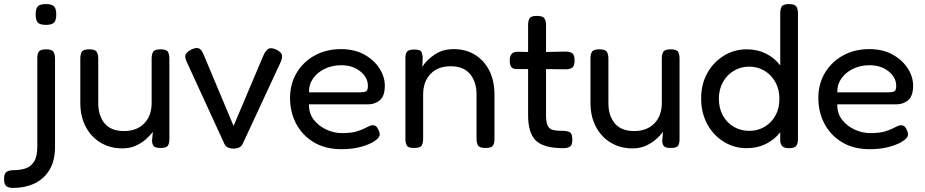

<svg xmlns="http://www.w3.org/2000/svg" viewBox="-105 -717 4537 942"><path d="M120 -595Q91 -595 80.5 -606.5Q70 -618 70 -647Q70 -676 81 -686.5Q92 -697 121 -697Q150 -697 160.5 -685.5Q171 -674 171 -645Q171 -617 160 -606Q149 -595 120 -595ZM-41 205Q-61 205 -73 197Q-85 189 -85 161Q-85 134 -72.5 126Q-60 118 -40 118Q-9 118 18 110Q45 102 61.5 77Q78 52 78 2V-433Q78 -452 85.5 -463.5Q93 -475 122 -475Q150 -475 157.5 -462.5Q165 -450 165 -429V2Q165 72 137.5 117Q110 162 63.5 183.5Q17 205 -41 205Z M495 11Q436 11 389.5 -16.5Q343 -44 316 -94.5Q289 -145 289 -213V-430Q289 -451 296.5 -463Q304 -475 333 -475Q362 -475 369.5 -462.5Q377 -450 377 -429V-212Q377 -149 408.5 -111.5Q440 -74 503 -74Q566 -74 602.5 -111.5Q639 -149 639 -212V-430Q639 -451 646.5 -463Q654 -475 683 -475Q712 -475 719 -462.5Q726 -450 726 -429V-32Q726 -13 718.5 -2Q711 9 683 9Q655 9 648 -1.5Q641 -12 641 -27L645 -70Q632 -53 611.5 -34.5Q591 -16 562 -2.5Q533 11 495 11Z M1041 12Q1007 12 996 -11L811 -414Q800 -437 806 -450Q812 -463 834 -474Q854 -484 868 -480.5Q882 -477 892 -454L1041 -99L1187 -444Q1197 -467 1210.5 -476.5Q1224 -486 1252 -473Q1279 -459 1279 -442.5Q1279 -426 1270 -408L1086 -12Q1075 12 1041 12Z M1571 15Q1491 15 1434.5 -19Q1378 -53 1348 -110Q1318 -167 1318 -236Q1318 -305 1350 -359Q1382 -413 1438.5 -444.5Q1495 -476 1568 -476Q1635 -476 1683 -449Q1731 -422 1757 -381Q1783 -340 1783 -297Q1783 -246 1759 -225.5Q1735 -205 1700 -205H1411Q1410 -161 1434.5 -129.5Q1459 -98 1496.5 -81Q1534 -64 1572 -64Q1618 -64 1644.5 -72Q1671 -80 1687.5 -89Q1704 -98 1717 -102Q1726 -104 1734.5 -100.5Q1743 -97 1748 -87Q1758 -70 1758 -57Q1758 -42 1734 -25.5Q1710 -9 1667.5 3Q1625 15 1571 15ZM1411 -264H1662Q1680 -264 1690 -268.5Q1700 -273 1700 -296Q1700 -337 1662.5 -367Q1625 -397 1569 -397Q1525 -397 1488.5 -379.5Q1452 -362 1431 -332Q1410 -302 1411 -264Z M1927 9Q1898 9 1891 -3Q1884 -15 1884 -36V-433Q1884 -452 1891.5 -463Q1899 -474 1928 -474Q1959 -474 1963.5 -460.5Q1968 -447 1969 -435L1967 -389Q1987 -422 2027 -449Q2067 -476 2121 -476Q2180 -476 2225 -448.5Q2270 -421 2295.5 -371Q2321 -321 2321 -252V-35Q2321 -14 2313.5 -2.5Q2306 9 2278 9Q2248 9 2240.5 -3Q2233 -15 2233 -36V-253Q2233 -316 2201 -354Q2169 -392 2106 -392Q2043 -392 2007 -354Q1971 -316 1971 -253V-35Q1971 -14 1963.5 -2.5Q1956 9 1927 9Z M2658 10Q2564 10 2525 -26.5Q2486 -63 2486 -152V-378H2432Q2412 -378 2404 -387.5Q2396 -397 2396 -421Q2396 -463 2434 -463L2486 -462V-594Q2486 -615 2493 -627Q2500 -639 2529 -639Q2558 -639 2566 -627Q2574 -615 2574 -595V-462L2669 -464Q2689 -464 2701.5 -456.5Q2714 -449 2714 -421Q2714 -393 2702.5 -385Q2691 -377 2670 -377L2574 -378V-152Q2574 -117 2582 -100.5Q2590 -84 2608 -79.5Q2626 -75 2657 -75Q2680 -75 2691.5 -67.5Q2703 -60 2703 -33Q2703 -4 2690.5 3Q2678 10 2658 10Z M2998 11Q2939 11 2892.5 -16.5Q2846 -44 2819 -94.5Q2792 -145 2792 -213V-430Q2792 -451 2799.5 -463Q2807 -475 2836 -475Q2865 -475 2872.5 -462.5Q2880 -450 2880 -429V-212Q2880 -149 2911.5 -111.5Q2943 -74 3006 -74Q3069 -74 3105.5 -111.5Q3142 -149 3142 -212V-430Q3142 -451 3149.5 -463Q3157 -475 3186 -475Q3215 -475 3222 -462.5Q3229 -450 3229 -429V-32Q3229 -13 3221.5 -2Q3214 9 3186 9Q3158 9 3151 -1.5Q3144 -12 3144 -27L3148 -70Q3135 -53 3114.5 -34.5Q3094 -16 3065 -2.5Q3036 11 2998 11Z M3558 10Q3497 10 3446 -21.5Q3395 -53 3365 -108Q3335 -163 3335 -234Q3335 -304 3365 -358Q3395 -412 3446 -443.5Q3497 -475 3558 -475Q3611 -475 3653 -454Q3695 -433 3723 -396V-651Q3723 -672 3730 -684.5Q3737 -697 3766 -697Q3794 -697 3802 -685Q3810 -673 3810 -652V-36Q3810 -15 3802.5 -2.5Q3795 10 3767 10Q3745 10 3735 2Q3725 -6 3723 -25V-68Q3695 -32 3653 -11Q3611 10 3558 10ZM3571 -75Q3613 -75 3646.5 -95Q3680 -115 3699.5 -150Q3719 -185 3719 -232Q3719 -278 3699.5 -313.5Q3680 -349 3646.5 -369.5Q3613 -390 3571 -390Q3529 -390 3495 -369.5Q3461 -349 3441.5 -313.5Q3422 -278 3422 -232Q3422 -186 3441.5 -150.5Q3461 -115 3495 -95Q3529 -75 3571 -75Z M4163 15Q4083 15 4026.5 -19Q3970 -53 3940 -110Q3910 -167 3910 -236Q3910 -305 3942 -359Q3974 -413 4030.5 -444.5Q4087 -476 4160 -476Q4227 -476 4275 -449Q4323 -422 4349 -381Q4375 -340 4375 -297Q4375 -246 4351 -225.5Q4327 -205 4292 -205H4003Q4002 -161 4026.5 -129.5Q4051 -98 4088.5 -81Q4126 -64 4164 -64Q4210 -64 4236.5 -72Q4263 -80 4279.5 -89Q4296 -98 4309 -102Q4318 -104 4326.5 -100.5Q4335 -97 4340 -87Q4350 -70 4350 -57Q4350 -42 4326 -25.5Q4302 -9 4259.5 3Q4217 15 4163 15ZM4003 -264H4254Q4272 -264 4282 -268.5Q4292 -273 4292 -296Q4292 -337 4254.5 -367Q4217 -397 4161 -397Q4117 -397 4080.5 -379.5Q4044 -362 4023 -332Q4002 -302 4003 -264Z"/></svg>

Font: Fredoka
Style: Regular
Weight: 400
Designer: Ben Nathan
Foundry: Milena B. Brandão, Ben Nathan
Version: Version 2.001